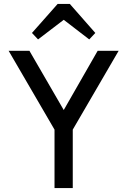

<svg xmlns="http://www.w3.org/2000/svg" viewBox="-20 -959 648 979"><path d="M258 0V-298L24 -700H130L305 -398L478 -700H585L351 -298V0ZM274 -939H336L466 -791L435 -758L305 -858L174 -758L143 -791Z"/></svg>

Font: Zen Kaku Gothic New Medium
Style: Regular
Weight: 500
Designer: Yoshimichi Ohira
Foundry: Positype
Version: Version 1.002